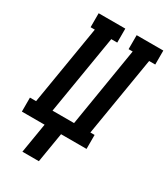

<svg xmlns="http://www.w3.org/2000/svg" viewBox="-245 -836 998 1142"><g transform="rotate(30 254.5 -265.0)"><path d="M103 205 137 0H-19V-96H23L113 -639H84V-735H267V-639H226L136 -96H284L373 -639H345V-735H528V-639H486L396 -96H425V0H250L216 205Z"/></g></svg>

Font: Iosevka Slab Oblique
Style: Bold
Weight: 700
Italic angle: -9°
Monospace: yes
Designer: Belleve Invis
Foundry: Belleve Invis
Version: Version 11.1.1; ttfautohint (v1.8.3)